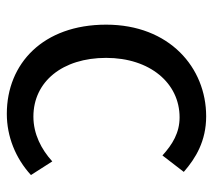

<svg xmlns="http://www.w3.org/2000/svg" viewBox="-50 -546 610 549"><g transform="rotate(90 254.5 -272.0)"><path d="M306 13C371 13 433 -12 481 -56L442 -117C408 -86 364 -63 314 -63C214 -63 146 -146 146 -271C146 -396 218 -481 316 -481C360 -481 393 -461 425 -432L472 -493C433 -527 384 -557 313 -557C174 -557 51 -452 51 -271C51 -91 162 13 306 13Z"/></g></svg>

Font: Noto Sans Japanese Regular
Style: Regular
Weight: 400
Designer: Ryoko NISHIZUKA (kana & ideographs); Paul D. Hunt (Latin, Greek & Cyrillic); Wenlong ZHANG (bopomofo); Sandoll Communica
Foundry: Adobe Systems Incorporated
Version: Version 1.000;PS 1;hotconv 1.0.78;makeotf.lib2.5.61930